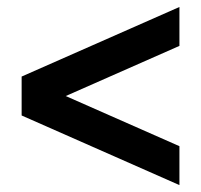

<svg xmlns="http://www.w3.org/2000/svg" viewBox="-20 -575 585 559"><path d="M43 -352.1 502.4 -554.7V-441.4L171.4 -295.4L502.4 -149.4V-36.1L43 -238.8Z"/></svg>

Font: Ebtekar Inline 2
Style: Inline-2
Weight: 500
Designer: Arman Khorramak
Foundry: Arman Khorramak
Version: Version 2.000